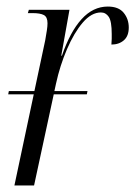

<svg xmlns="http://www.w3.org/2000/svg" viewBox="-20 -566 413 586"><path d="M5 -278 7 -288H85L118 -443Q121 -460 123 -473Q125 -486 125 -495Q125 -514 114 -520Q103 -526 79 -526H65L68 -536H192L167 -396H169Q194 -469 229 -507.5Q264 -546 309 -546Q342 -546 357.5 -527Q373 -508 373 -482Q373 -456 358 -443Q343 -430 320 -430Q321 -440 321 -447.5Q321 -455 321 -462Q321 -501 312 -514.5Q303 -528 288 -528Q259 -528 232.5 -497Q206 -466 184.5 -416Q163 -366 151 -311L146 -288H247L245 -278H144L84 0H24L83 -278Z"/></svg>

Font: Noto Serif Display ExtraCondensed Light
Style: Italic
Weight: 300
Width: 2
Italic angle: -12°
Designer: Monotype Design Team
Foundry: Monotype Imaging Inc.
Version: Version 2.009